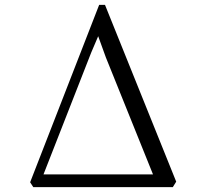

<svg xmlns="http://www.w3.org/2000/svg" viewBox="-20 -770 849 790"><path d="M117 0 104 -20 388 -750H412L705 -22.5L691 0ZM159 -52.5H609.5L415.5 -534L384 -621L355 -553Z"/></svg>

Font: Merriweather 144pt Light
Style: Regular
Weight: 300
Version: Version 2.100